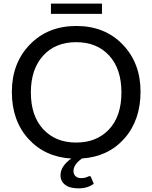

<svg xmlns="http://www.w3.org/2000/svg" viewBox="-20 -869 841 1060"><path d="M261.2 -849.1H543V-792.5H261.2ZM400.4 -636.2Q286.1 -636.2 218.3 -561.8Q150.4 -487.3 150.4 -358.4Q150.4 -229.5 218.5 -155.8Q286.6 -82 400.4 -82Q514.2 -82 582.3 -155Q650.4 -228 650.4 -358.4Q650.4 -488.8 582.5 -562.5Q514.6 -636.2 400.4 -636.2ZM314 98.6Q314 48.8 373.5 6.3Q227.5 -2.4 136.5 -102.8Q45.4 -203.1 45.4 -361.8Q45.4 -520.5 144.8 -623Q244.1 -725.6 401.4 -725.6Q558.6 -725.6 657.2 -623.3Q755.9 -521 755.9 -363.3Q755.9 -205.6 667 -104.7Q578.1 -3.9 432.6 5.9Q385.7 39.1 385.7 75.2Q385.7 93.8 397.5 104Q409.2 114.3 424.8 114.3Q440.4 114.3 447.5 112.5Q454.6 110.8 459.5 108.9Q464.4 106.9 467.5 105.2Q470.7 103.5 475.6 103.5Q480.5 103.5 482.9 109.9L497.6 145.5Q463.9 170.9 414.1 170.9Q364.7 170.9 339.4 151.1Q314 131.3 314 98.6Z"/></svg>

Font: Lato-Medium
Style: Regular
Weight: 500
Designer: Lukasz Dziedzic
Foundry: tyPoland Lukasz Dziedzic
Version: Version 2.006; 2014-01-15